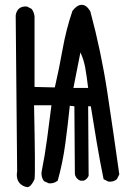

<svg xmlns="http://www.w3.org/2000/svg" viewBox="-20 -777 540 795"><path d="M94 -2Q78 -4 66 -14Q45 -32 51 -68L45 -713Q47 -729 57 -740Q70 -752 92 -750L111 -740Q121 -727 123 -709V-417L207 -415Q225 -493 239.5 -574.5Q254 -656 280 -732Q299 -757 318.5 -757Q338 -757 354 -730Q399 -563 424.5 -394.5Q450 -226 474 -55L464 -35Q450 -23 429 -25L409 -35Q394 -108 381 -184.5Q368 -261 356 -337H345L347 -49Q341 -35 327 -29H312Q298 -35 292 -49L290 -57L288 -337L269 -339Q261 -261 250.5 -182.5Q240 -104 219 -29Q203 -16 182 -18L162 -27Q150 -43 152 -64Q166 -134 175 -202.5Q184 -271 193 -341H121Q127 -59 123 -35Q109 -4 94 -2ZM345 -413Q339 -462 333 -496Q327 -530 313 -560L284 -413Z"/></svg>

Font: Kosefont JP
Style: Regular
Weight: 400
Designer: Nozomi Seto 瀬戸のぞみ
Version: Version 3.00;June 19, 2020